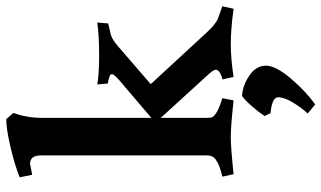

<svg xmlns="http://www.w3.org/2000/svg" viewBox="-227 -531 1028 614"><g transform="rotate(-90 287.0 -224.0)"><path d="M217 -602V-254L338 -357Q357 -374 357 -380Q357 -389 327 -393L324 -427Q355 -421 417.5 -421Q480 -421 522 -427L519 -392Q498 -387 483 -383.5Q468 -380 443 -358L325 -256L491 -76Q513 -52 532 -42L574 -27L566 9Q501 0 453.5 0Q406 0 348 9L340 -27Q349 -28 360 -34Q371 -40 371 -48Q371 -56 352 -76L217 -224V-76Q217 -63 220 -58Q223 -53 232 -47Q244 -38 280 -27L273 9Q190 0 156 0Q122 0 37 9L29 -27Q65 -35 82 -47Q97 -56 97 -76V-607Q97 -642 70 -642L35 -635L27 -675Q63 -690 122 -704Q181 -718 213 -718L233 -695Q217 -653 217 -602ZM260 270 231 246Q249 227 266 199Q283 171 283 151.5Q283 132 232 127L223 108Q234 91 253.5 68.5Q273 46 287 36Q321 38 352.5 59.5Q384 81 384 112.5Q384 144 342.5 192.5Q301 241 260 270Z"/></g></svg>

Font: Buenard
Style: Bold
Weight: 700
Foundry: FontFuror
Version: Version 1.002 2011